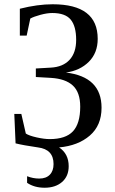

<svg xmlns="http://www.w3.org/2000/svg" viewBox="-20 -683 540 900"><path d="M302 96Q302 143 271 170Q240 197 189 197Q141 197 107 174V143Q135 154 164 154Q196 154 213.5 136Q231 118 231 86Q231 17 158 8Q89 -2 53 -11L47 -149H80L101 -57Q116 -47 151.5 -39Q187 -31 213 -31Q288 -31 322 -67.5Q356 -104 356 -183Q356 -250 321.5 -282Q287 -314 218 -318L148 -322V-362L218 -366Q275 -369 306 -402.5Q337 -436 337 -496Q337 -560 311.5 -591Q286 -622 225 -622Q201 -622 169.5 -613.5Q138 -605 122 -596L105 -516H73V-642Q156 -663 227 -663Q438 -663 438 -501Q438 -435 396.5 -393.5Q355 -352 289 -343Q456 -323 456 -178Q456 -95 401 -47.5Q346 0 257 8Q302 38 302 96Z"/></svg>

Font: Libra Serif Modern
Style: Regular
Weight: 400
Designer: Stefan Peev, Context Ltd
Foundry: Stefan Peev, Context Ltd
Version: Version 1.000